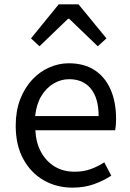

<svg xmlns="http://www.w3.org/2000/svg" viewBox="-20 -847 594 880"><path d="M312 13Q239 13 180 -21Q121 -55 86.5 -118.5Q52 -182 52 -271Q52 -338 72 -390.5Q92 -443 126.5 -480.5Q161 -518 205 -537.5Q249 -557 295 -557Q365 -557 413 -526Q461 -495 486.5 -437.5Q512 -380 512 -302Q512 -287 511 -274Q510 -261 508 -250H142Q145 -192 168.5 -149.5Q192 -107 231 -83.5Q270 -60 322 -60Q362 -60 394.5 -71.5Q427 -83 458 -103L490 -42Q455 -19 411 -3Q367 13 312 13ZM141 -315H432Q432 -397 396.5 -440.5Q361 -484 297 -484Q259 -484 225.5 -464Q192 -444 169.5 -407Q147 -370 141 -315ZM122 -671 249 -827H340L468 -671L428 -635L297 -761H292L161 -635Z"/></svg>

Font: Noto Sans HK
Style: Regular
Weight: 400
Designer: Ryoko NISHIZUKA 西塚涼子 (kana, bopomofo & ideographs); Paul D. Hunt (Latin, Greek & Cyrillic); Sandoll Communications 산돌커뮤니
Foundry: Adobe
Version: Version 2.004-H2;hotconv 1.0.118;makeotfexe 2.5.65603